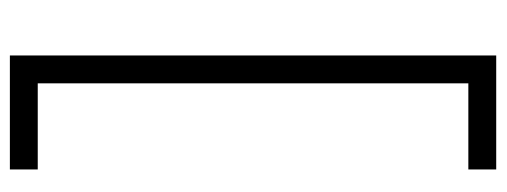

<svg xmlns="http://www.w3.org/2000/svg" viewBox="-330 -490 1000 379"><g transform="rotate(90 169.5 -300.0)"><path d="M89 180V-780H314V-725H144V125H314V180Z"/></g></svg>

Font: Mohave Light Light
Style: Regular
Weight: 300
Version: Version 2.003